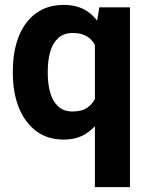

<svg xmlns="http://www.w3.org/2000/svg" viewBox="-20 -558 605 781"><path d="M238.9 9.8Q172.8 9.8 126.5 -25.4Q80.3 -60.6 56.3 -121.3Q32.3 -182 32.3 -258.9V-269.1Q32.3 -349.4 56.4 -410.1Q80.6 -470.7 127 -504.4Q173.3 -538.1 239.8 -538.1Q305 -538.1 346.6 -503.5Q388.3 -468.8 411.7 -408.9Q435.2 -348.9 444.5 -272.2V-252.1Q437.4 -197.4 422.7 -149.9Q407.9 -102.3 383.5 -66.6Q359.1 -30.8 323.4 -10.5Q287.7 9.8 238.9 9.8ZM275.3 -104.5Q313.8 -104.5 336.9 -121.2Q360 -137.9 371.5 -167.1Q383.1 -196.3 385.5 -233.5V-290.9Q384.1 -321.9 377.4 -346.4Q370.7 -370.9 357.6 -388.3Q344.5 -405.8 324.5 -414.8Q304.4 -423.8 276.3 -423.8Q239.6 -423.8 217 -403.3Q194.4 -382.8 184.4 -347.8Q174.3 -312.8 174.3 -269.1V-258.9Q174.3 -216.7 184.1 -181.6Q193.8 -146.5 216.2 -125.5Q238.5 -104.5 275.3 -104.5ZM366 203.1V-420L384.1 -528.3H508.6V203.1Z"/></svg>

Font: Heebo
Style: Regular
Weight: 400
Designer: Oded Ezer
Foundry: Ezer Type House
Version: Version 3.100